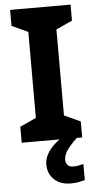

<svg xmlns="http://www.w3.org/2000/svg" viewBox="-63 -751 514 1028"><g transform="rotate(-5 194.5 -237.0)"><path d="M357 0H32V-86L119 -126V-588L32 -628V-714H357V-628L270 -588V-126L357 -86ZM256 111Q256 131 267 141Q278 151 295 151Q311 151 326 148Q341 145 351 142V229Q335 233 317 236.5Q299 240 275 240Q219 240 186 208.5Q153 177 153 128Q153 99 168 72Q183 45 207.5 22.5Q232 0 263 -17L328 0Q294 32 275 58.5Q256 85 256 111Z"/></g></svg>

Font: Noto Sans Tangsa
Style: Bold
Weight: 700
Version: Version 1.504